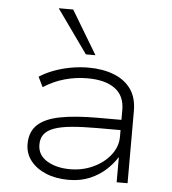

<svg xmlns="http://www.w3.org/2000/svg" viewBox="-54 -802 768 859"><g transform="rotate(5 330.5 -372.5)"><path d="M285 8Q228 8 183.5 -10.5Q139 -29 114 -61.5Q89 -94 89 -136Q89 -191 122.5 -222.5Q156 -254 223.5 -267Q291 -280 392 -280H511V-234H395Q326 -234 278 -229.5Q230 -225 200 -214Q170 -203 156 -184.5Q142 -166 142 -138Q142 -91 184 -65.5Q226 -40 288 -40Q344 -40 392 -62.5Q440 -85 469 -122.5Q498 -160 498 -204V-325Q498 -388 454.5 -420Q411 -452 331 -452Q278 -452 228.5 -438Q179 -424 134 -395L112 -440Q141 -459 177.5 -472.5Q214 -486 253.5 -493Q293 -500 331 -500Q395 -500 444.5 -481Q494 -462 522 -423.5Q550 -385 550 -324V0H501V-111L500 -112Q483 -84 453 -56Q423 -28 381 -10Q339 8 285 8ZM314 -558 175 -753H240L357 -558Z"/></g></svg>

Font: Nunito Sans 7pt SemiExpanded ExtraLight
Style: Regular
Weight: 250
Width: 6
Designer: Vernon Adams
Foundry: Vernon Adams
Version: Version 3.101;gftools[0.9.27]